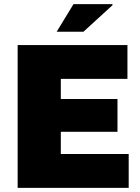

<svg xmlns="http://www.w3.org/2000/svg" viewBox="-20 -905 676 925"><path d="M65 0V-688H594V-525H273V-428H546V-270H273V-163H600V0ZM253 -752 334 -885H521L523 -881L382 -752Z"/></svg>

Font: Archivo SemiCondensed Black
Style: Regular
Weight: 900
Width: 4
Designer: Hector Gatti
Foundry: Omnibus-Type
Version: Version 2.001